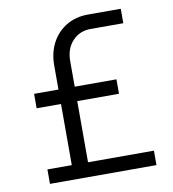

<svg xmlns="http://www.w3.org/2000/svg" viewBox="-79 -769 756 838"><g transform="rotate(-10 298.5 -349.5)"><path d="M75 0V-64H183V-335H75V-399H183V-506Q183 -562 206 -605.5Q229 -649 270.5 -674Q312 -699 367 -699H512V-635H367Q318 -635 286.5 -601Q255 -567 255 -513V-399H440V-335H255V-64H547V0Z"/></g></svg>

Font: MuseoModerno Light
Style: Regular
Weight: 300
Designer: Pablo Cosgaya, Héctor Gatti, Marcela Romero, and the Authors of The MuseoModerno Project.
Foundry: Omnibus-Type Team
Version: Version 1.001